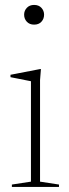

<svg xmlns="http://www.w3.org/2000/svg" viewBox="-20 -740 272 760"><path d="M115 -642.5Q97 -642.5 86.2 -654Q75.5 -665.5 75.5 -682Q75.5 -697.5 86.2 -709Q97 -720.5 115 -720.5Q133.5 -720.5 144 -709Q154.5 -697.5 154.5 -682Q154.5 -665.5 144 -654Q133.5 -642.5 115 -642.5ZM142 -466.5 138.5 -423V-21L213.5 -9.5V0H27V-9.5L102.5 -21V-418.5Q97 -419.5 83.5 -422.2Q70 -425 53.5 -428.2Q37 -431.5 21.5 -434.5V-444L138 -466.5Z"/></svg>

Font: Newsreader 36pt ExtraLight
Style: Regular
Weight: 250
Designer: Hugues Gentile
Foundry: Production Type
Version: Version 1.003